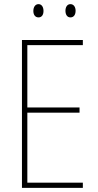

<svg xmlns="http://www.w3.org/2000/svg" viewBox="-20 -907 472 927"><path d="M141 -854C141 -837 149 -823 166 -823C182 -823 190 -836 190 -854C190 -872 182 -887 166 -887C149 -887 141 -871 141 -854ZM296 -855C296 -837 304 -823 320 -823C337 -823 345 -837 345 -855C345 -873 336 -887 320 -887C304 -887 296 -872 296 -855ZM380 0V-25H112V-363H364V-388H112V-689H380V-714H86V0Z"/></svg>

Font: Noto Sans Thai Looped Condensed Thin
Style: Regular
Weight: 100
Width: 3
Designer: Sasikarn Vongin, Ben Mitchell
Foundry: The Fontpad Ltd
Version: Version 1.001